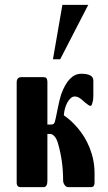

<svg xmlns="http://www.w3.org/2000/svg" viewBox="-20 -774 447 794"><path d="M229 -529H199L238 -754H345ZM366 -441V-377Q366 -368 365 -361Q364 -354 362 -348Q359 -336 354 -336Q349 -336 333 -349Q326 -355 320.5 -360Q315 -365 310 -368Q300 -375 289 -375Q273 -375 259 -351Q246 -327 244 -297Q273 -278 301 -245Q315 -229 328 -208Q341 -187 351 -162Q371 -111 371 -58V-17Q371 -10 367 -4Q364 0 352 0H262Q254 0 248 -8Q241 -17 241 -28Q241 -106 221 -177Q216 -196 208 -207Q198 -220 188 -220H176V-26Q176 0 159 0H66Q48 0 49 -21V-433Q49 -454 67 -455H158Q169 -455 172 -451Q176 -445 176 -436V-259H193Q204 -259 207 -271Q209 -277 211.5 -290Q214 -303 218 -322Q226 -362 233 -384Q264 -469 316 -469Q366 -469 366 -441Z"/></svg>

Font: Shafarik
Style: Regular
Weight: 400
Version: Version 1.001; ttfautohint (v1.8.4.7-5d5b)